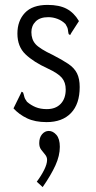

<svg xmlns="http://www.w3.org/2000/svg" viewBox="-20 -488 390 783"><path d="M170 10Q123 10 90.5 -5.5Q58 -21 35 -46L64 -105L68 -114L74 -111Q77 -103 79 -94Q81 -85 90 -73Q106 -59 125.5 -51Q145 -43 171 -43Q207 -43 227.5 -64.5Q248 -86 248 -123Q248 -152 232.5 -170.5Q217 -189 174 -209Q117 -235 84 -266.5Q51 -298 51 -351Q51 -403 81.5 -435.5Q112 -468 174 -468Q222 -468 252 -452Q282 -436 302 -402L271 -354L266 -345L260 -349Q258 -357 257 -366.5Q256 -376 247 -390Q233 -404 214.5 -411Q196 -418 177 -418Q143 -418 125.5 -400.5Q108 -383 108 -357Q108 -327 125 -308Q142 -289 195 -264Q234 -244 258.5 -227.5Q283 -211 294 -189Q305 -167 305 -133Q305 -64 269.5 -27Q234 10 170 10ZM154 275 130 253Q148 229 160 205Q172 181 172 164Q172 152 164 142.5Q156 133 148 122.5Q140 112 140 96Q140 73 151.5 59.5Q163 46 179 46Q196 46 210 62Q224 78 224 111Q224 147 206 186.5Q188 226 154 275Z"/></svg>

Font: Inconsolata ExtraCondensed
Style: Regular
Weight: 400
Width: 2
Monospace: yes
Designer: Raph Levien, Cyreal, Brenton Simpson
Foundry: Raph Levien, Cyreal, Google
Version: Version 3.000; ttfautohint (v1.8.2.53-6de2)